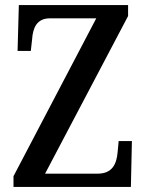

<svg xmlns="http://www.w3.org/2000/svg" viewBox="-20 -734 575 754"><path d="M33 0H494L498 -180H446L442 -137C438 -91 422 -52 363 -52H157L483 -671V-714H54L49 -534H101L106 -579C109 -624 124 -662 176 -662H358L33 -42Z"/></svg>

Font: Noto Serif Devanagari Condensed Medium
Style: Regular
Weight: 500
Width: 3
Designer: Universal Thirst, Indian Type Foundry and the Monotype Design Team
Foundry: Monotype Imaging Inc.
Version: Version 2.004